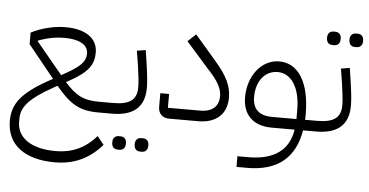

<svg xmlns="http://www.w3.org/2000/svg" viewBox="-56 -682 2098 1092"><g transform="rotate(5 993.0 -135.5)"><path d="M290 304C397 304 484 267 559 181L521 134C456 209 380 240 290 240C155 240 69 186 69 92V76C69 8 110 -43 251 -121L269 -131C350 -34 403 0 513 0H556L572 -17V-61H513C422 -61 378 -85 315 -156L340 -170C440 -226 469 -271 469 -338C469 -419 401 -467 285 -467C221 -467 148 -449 90 -419V-353L240 -168L229 -162C63 -72 16 -6 16 92C16 229 121 304 290 304ZM135 -377C190 -398 240 -406 284 -406C370 -406 420 -378 420 -328C420 -285 394 -255 316 -211L284 -193L135 -373Z M770 201H778C799 201 813 189 813 162C813 136 799 124 778 124H770C749 124 735 136 735 162C735 189 749 201 770 201ZM642 201H650C671 201 685 189 685 162C685 136 671 124 650 124H642C621 124 607 136 607 162C607 189 621 201 642 201ZM556 0H591C713 0 776 -53 776 -163C776 -195 772 -236 763 -297L751 -377L701 -369L714 -289C723 -227 727 -189 727 -162C727 -89 685 -61 591 -61H572L556 -45Z M917 0H1084C1187 0 1246 -56 1246 -148C1246 -213 1221 -268 1154 -346L1029 -491L983 -448L1111 -303C1172 -239 1195 -196 1195 -152C1195 -101 1165 -61 1090 -61H905V-140H855V-63C855 -22 880 0 917 0Z M1323 240H1385C1558 240 1656 157 1682 0H1721L1737 -16V-61H1688C1689 -71 1689 -82 1689 -94C1689 -273 1623 -379 1514 -379C1411 -379 1337 -280 1337 -160C1337 -59 1397 0 1503 0H1634C1616 116 1535 179 1385 179H1323ZM1388 -166C1388 -254 1436 -318 1510 -318C1590 -318 1639 -236 1639 -114V-61H1500C1425 -61 1388 -96 1388 -166Z M1935 -498H1943C1964 -498 1978 -510 1978 -537C1978 -563 1964 -575 1943 -575H1935C1914 -575 1900 -563 1900 -537C1900 -510 1914 -498 1935 -498ZM1807 -498H1815C1836 -498 1850 -510 1850 -537C1850 -563 1836 -575 1815 -575H1807C1786 -575 1772 -563 1772 -537C1772 -510 1786 -498 1807 -498ZM1721 0H1756C1878 0 1941 -53 1941 -163C1941 -195 1937 -236 1928 -297L1916 -377L1866 -369L1879 -289C1888 -227 1892 -189 1892 -162C1892 -89 1850 -61 1756 -61H1737L1721 -45Z"/></g></svg>

Font: IBM Plex Arabic Light
Style: Regular
Weight: 300
Designer: Mike Abbink, Paul van der Laan, Pieter van Rosmalen, Wael Morcos, Khajak Apelian
Foundry: Bold Monday
Version: Version 1.0